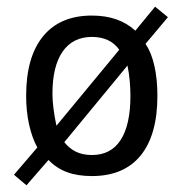

<svg xmlns="http://www.w3.org/2000/svg" viewBox="-20 -511 540 570"><path d="M358.4 -316.4 170.9 -88.9Q185.5 -70.3 205.6 -60.5Q225.6 -50.8 252.9 -50.8Q309.6 -50.8 338.4 -95.7Q367.2 -140.6 367.2 -226.6Q367.2 -247.1 365.2 -270Q363.3 -293 358.4 -316.4ZM334 -363.3Q320.3 -382.8 299.8 -392.1Q279.3 -401.4 252.9 -401.4Q196.3 -401.4 166 -357.9Q135.7 -314.5 135.7 -232.4Q135.7 -212.9 138.7 -189.5Q141.6 -166 147.5 -137.7ZM90.8 -73.2Q75.2 -101.6 66.4 -141.1Q57.6 -180.7 57.6 -226.6Q57.6 -341.8 107.9 -403.3Q158.2 -464.8 252.9 -464.8Q293 -464.8 325.2 -453.6Q357.4 -442.4 381.8 -419.9L440.4 -491.2L478.5 -460L412.1 -380.9Q429.7 -354.5 438.5 -314.9Q447.3 -275.4 447.3 -226.6Q447.3 -110.4 397.5 -49.3Q347.7 11.7 252.9 11.7Q210 11.7 178.7 0Q147.5 -11.7 124 -36.1L58.6 39.1L21.5 7.8Z"/></svg>

Font: BabelStone Shapes
Style: Regular
Weight: 400
Designer: Andrew West
Foundry: BabelStone
Version: Version 15.0.0 September 13, 2022